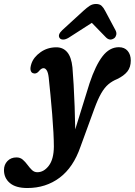

<svg xmlns="http://www.w3.org/2000/svg" viewBox="-129 -700 678 966"><path d="M321.5 -281Q351.5 -371 386.8 -416.8Q422 -462.5 469 -462.5Q497.5 -462.5 513.2 -444Q529 -425.5 529 -395.5Q529 -362 511.8 -340.2Q494.5 -318.5 460 -302Q435.5 -292 416.2 -275.8Q397 -259.5 380.5 -231Q364 -202.5 346.5 -155L276 38Q240 142.5 170.8 194.2Q101.5 246 8.5 246Q-49.5 246 -79.2 221Q-109 196 -109 155.5Q-109 128.5 -91.5 110.2Q-74 92 -46 92Q-27.5 92 -14.5 103.2Q-1.5 114.5 9.2 129.2Q20 144 31.5 155.2Q43 166.5 59 166.5Q91.5 166.5 116.5 133.8Q141.5 101 142 37.5Q142 9.5 139.8 -33.8Q137.5 -77 133.5 -126.2Q129.5 -175.5 124.8 -223.5Q120 -271.5 116 -310.5Q113 -335.5 106 -346.2Q99 -357 90 -357Q78.5 -357 66 -341Q52.5 -325.5 36.5 -332Q28 -335 25 -346.5Q22 -358 29 -379.5Q40 -412.5 74.8 -437.2Q109.5 -462 154.5 -462Q188.5 -462 209.2 -437.5Q230 -413 235.5 -361Q238.5 -324.5 241.5 -273.8Q244.5 -223 246.5 -165Q248.5 -107 249.5 -49ZM217 -510.5Q201.5 -501 189.2 -501Q177 -501 171.5 -508Q159 -524.5 184.5 -548.5L290.5 -645.5Q308 -661.5 322.2 -670.8Q336.5 -680 354 -680Q372 -680 381.8 -671Q391.5 -662 400 -645.5L452.5 -547Q458.5 -535 455.8 -524.2Q453 -513.5 446 -508Q424 -492.5 404.5 -511.5L333 -585Z"/></svg>

Font: Fraunces 72pt SuperSoft SemiBold
Style: Italic
Weight: 600
Italic angle: -16°
Version: Version 1.000;[b76b70a41]